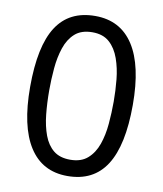

<svg xmlns="http://www.w3.org/2000/svg" viewBox="-83 -843 738 871"><g transform="rotate(10 286.0 -407.5)"><path d="M286 -39Q170 -39 110 -133Q50 -227 50 -408Q50 -596 108 -686Q166 -776 286 -776Q402 -776 462.5 -682.5Q523 -589 523 -408Q523 -222 464.5 -130.5Q406 -39 286 -39ZM286 -114Q336 -114 366 -140.5Q396 -167 411 -210Q426 -253 430.5 -305Q435 -357 435 -408Q435 -458 430 -509Q425 -560 409.5 -604Q394 -648 364.5 -674.5Q335 -701 286 -701Q235 -701 205.5 -674.5Q176 -648 161.5 -604.5Q147 -561 142.5 -509.5Q138 -458 138 -408Q138 -350 143.5 -297Q149 -244 164.5 -202.5Q180 -161 209 -137.5Q238 -114 286 -114Z"/></g></svg>

Font: Noto Sans Tamil UI
Style: Regular
Weight: 400
Designer: Jelle Bosma - Monotype Design Team
Foundry: Monotype Imaging Inc.
Version: Version 2.004; ttfautohint (v1.8.4.7-5d5b)